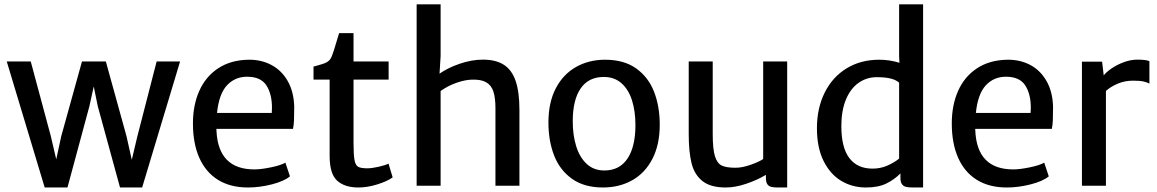

<svg xmlns="http://www.w3.org/2000/svg" viewBox="-20 -832 5184 860"><path d="M786.6 -556.6 616.7 7.8H517.6L418 -356L399.9 -444.8L380.4 -356L282.2 7.8H180.2L10.3 -556.6H117.7L207.5 -222.7L231.9 -118.2L254.4 -222.2L347.2 -556.6H454.1L546.4 -222.7L570.3 -116.2L594.7 -219.2L681.6 -556.6Z M1292.5 -254.9H949.2Q949.7 -251.5 949.7 -245.1Q958 -73.2 1119.6 -73.2Q1148.9 -73.2 1193.8 -82.5Q1238.8 -91.8 1258.3 -103.5L1278.8 -42Q1252 -20 1197.3 -6.1Q1142.6 7.8 1090.8 7.8Q1012.2 7.8 957 -26.1Q901.9 -60.1 873 -124.5Q844.2 -189 844.2 -279.3Q844.2 -361.3 872.8 -425.3Q901.4 -489.3 957.3 -526.1Q1013.2 -563 1092.8 -564.5Q1148.9 -565.4 1194.8 -541.5Q1240.7 -517.6 1268.3 -469.7Q1295.9 -421.9 1297.9 -354.5Q1297.9 -314.9 1296.9 -293.2Q1295.9 -271.5 1292.5 -254.9ZM1198.2 -349.1Q1198.2 -411.1 1173.1 -449.7Q1147.9 -488.3 1086.9 -488.3Q1032.7 -488.3 996.8 -450Q960.9 -411.6 952.1 -326.2H1197.3Q1198.2 -341.8 1198.2 -349.1Z M1456.5 -475.6H1384.3V-533.7L1401.9 -538.6Q1424.3 -544.9 1435.1 -549.1Q1445.8 -553.2 1453.9 -560.8Q1461.9 -568.4 1466.8 -581.5Q1474.1 -600.1 1488.3 -648.4L1499 -683.6H1563.5V-556.6H1720.7V-475.6H1563.5V-193.8Q1563.5 -138.2 1567.9 -115Q1572.3 -91.8 1584.2 -85Q1596.2 -78.1 1625 -78.1Q1646 -78.1 1676 -85Q1706.1 -91.8 1720.2 -99.1L1738.8 -37.6Q1714.8 -20 1670.2 -6.1Q1625.5 7.8 1585 7.8Q1523.9 7.8 1490.2 -22.7Q1456.5 -53.2 1456.5 -133.3Z M2306.6 -339.4V0H2199.2V-347.2Q2199.2 -394.5 2189.7 -422.9Q2180.2 -451.2 2156.5 -464.1Q2132.8 -477.1 2090.8 -475.1Q2061.5 -474.1 2023.4 -460.7Q1985.4 -447.3 1953.6 -424.3V0H1846.2V-812.5H1953.6V-580.6L1948.7 -502Q1984.9 -527.8 2038.8 -546.4Q2092.8 -564.9 2143.1 -564.9Q2201.2 -564.9 2237.1 -541.7Q2272.9 -518.6 2289.8 -469Q2306.6 -419.4 2306.6 -339.4Z M2690.4 -564.5Q2774.9 -564.5 2829.6 -525.4Q2884.3 -486.3 2909.7 -420.9Q2935.1 -355.5 2935.1 -273.4Q2935.1 -184.1 2902.3 -120.6Q2869.6 -57.1 2812 -24.7Q2754.4 7.8 2680.7 7.8Q2596.7 7.8 2542 -31.2Q2487.3 -70.3 2461.9 -135.7Q2436.5 -201.2 2436.5 -283.2Q2436.5 -372.6 2469.2 -435.8Q2502 -499 2559.6 -531.7Q2617.2 -564.5 2690.4 -564.5ZM2684.1 -487.3Q2616.2 -487.3 2580.8 -435.8Q2545.4 -384.3 2545.4 -288.6Q2545.4 -226.6 2561 -176.5Q2576.7 -126.5 2608.4 -97.4Q2640.1 -68.4 2687 -68.4Q2754.9 -68.4 2790.5 -121.6Q2826.2 -174.8 2826.2 -271.5Q2826.2 -334 2810.8 -382.6Q2795.4 -431.2 2763.7 -459.2Q2731.9 -487.3 2684.1 -487.3Z M3505.9 -556.6V7.8H3464.4Q3445.3 7.8 3434.1 4.9Q3422.9 2 3416.7 -7.3Q3410.6 -16.6 3410.6 -35.2V-48.8Q3372.6 -25.9 3323 -9Q3273.4 7.8 3230.5 7.8Q3162.6 7.8 3126.5 -21Q3090.3 -49.8 3077.6 -100.8Q3064.9 -151.9 3064.9 -231.4V-556.6H3172.4V-231.9Q3172.4 -164.1 3182.4 -132.1Q3192.4 -100.1 3213.1 -90.3Q3233.9 -80.6 3274.4 -80.6Q3303.7 -80.6 3340.6 -93.3Q3377.4 -106 3398.4 -119.6V-556.6Z M4114.7 -812.5V7.8H4068.4Q4049.3 7.8 4037.8 4.9Q4026.4 2 4019.8 -7.3Q4013.2 -16.6 4013.2 -35.2V-55.2Q3986.8 -28.3 3950.7 -10.3Q3914.6 7.8 3858.4 7.8Q3797.9 7.8 3748.3 -21.7Q3698.7 -51.3 3668.9 -111.1Q3639.2 -170.9 3639.2 -257.8Q3639.2 -347.2 3673.8 -417Q3708.5 -486.8 3771.7 -525.6Q3835 -564.5 3918 -564.5Q3964.8 -564.5 4008.8 -550.8L4007.3 -580.6V-812.5ZM3888.2 -76.7Q3923.8 -76.7 3954.3 -90.1Q3984.9 -103.5 4007.3 -121.6V-461.9Q3992.7 -474.6 3968.3 -480.5Q3943.8 -486.3 3907.2 -486.3Q3861.8 -486.3 3825.7 -460.9Q3789.6 -435.5 3769 -386Q3748.5 -336.4 3748.5 -267.1Q3748.5 -170.9 3784.4 -123.8Q3820.3 -76.7 3888.2 -76.7Z M4691.4 -254.9H4348.1Q4348.6 -251.5 4348.6 -245.1Q4356.9 -73.2 4518.6 -73.2Q4547.9 -73.2 4592.8 -82.5Q4637.7 -91.8 4657.2 -103.5L4677.7 -42Q4650.9 -20 4596.2 -6.1Q4541.5 7.8 4489.7 7.8Q4411.1 7.8 4356 -26.1Q4300.8 -60.1 4272 -124.5Q4243.2 -189 4243.2 -279.3Q4243.2 -361.3 4271.7 -425.3Q4300.3 -489.3 4356.2 -526.1Q4412.1 -563 4491.7 -564.5Q4547.9 -565.4 4593.8 -541.5Q4639.6 -517.6 4667.2 -469.7Q4694.8 -421.9 4696.8 -354.5Q4696.8 -314.9 4695.8 -293.2Q4694.8 -271.5 4691.4 -254.9ZM4597.2 -349.1Q4597.2 -411.1 4572 -449.7Q4546.9 -488.3 4485.8 -488.3Q4431.6 -488.3 4395.8 -450Q4359.9 -411.6 4351.1 -326.2H4596.2Q4597.2 -341.8 4597.2 -349.1Z M5128.4 -558.1V-457.5Q5118.2 -463.4 5101.8 -467Q5085.4 -470.7 5055.2 -470.7Q5018.1 -470.7 4986.6 -457.3Q4955.1 -443.8 4933.6 -424.8V0H4826.2V-555.7H4916.5L4923.8 -494.1Q4934.6 -508.8 4958.7 -525.4Q4982.9 -542 5013.9 -553.5Q5044.9 -564.9 5074.2 -564.9Q5113.3 -564.9 5128.4 -558.1Z"/></svg>

Font: Merriweather Sans
Style: Regular
Weight: 400
Designer: Eben Sorkin
Foundry: Eben Sorkin
Version: Version 1.006; ttfautohint (v1.4.1) -l 6 -r 50 -G 0 -x 11 -H